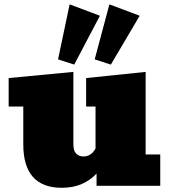

<svg xmlns="http://www.w3.org/2000/svg" viewBox="-20 -869 792 898"><path d="M269.5 9.3Q88.9 9.3 88.9 -193.8V-370.6H20.5V-503.9L323.2 -532.7V-193.4Q323.2 -163.6 336.4 -150.4Q349.6 -137.2 370.1 -137.2Q406.7 -137.2 426.8 -174.8V-370.6H382.8V-503.9L661.1 -532.7V-146.5H729.5V0H431.6V-57.1Q402.3 -25.9 362.1 -8.3Q321.8 9.3 269.5 9.3ZM498.5 -566.9 422.9 -591.3 491.7 -848.6 633.3 -795.4ZM327.1 -566.9 251.5 -591.3 305.7 -848.6 447.3 -795.4Z"/></svg>

Font: Bevan
Style: Regular
Weight: 400
Designer: Vernon Adams
Foundry: Vernon Adams
Version: Version 2.100; ttfautohint (v1.8.3)